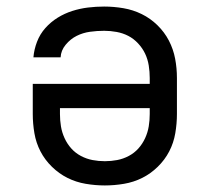

<svg xmlns="http://www.w3.org/2000/svg" viewBox="-20 -558 640 586"><path d="M300 8Q271 8 241.5 3Q212 -2 186 -15Q160 -28 138.5 -49Q117 -70 103.5 -96Q90 -122 85 -151.5Q80 -181 80 -210V-302H437V-320Q437 -339 434 -358Q431 -377 423 -394Q415 -411 401.5 -425.5Q388 -440 371.5 -448.5Q355 -457 336 -460.5Q317 -464 298 -464Q276 -464 254.5 -461Q233 -458 214 -448.5Q195 -439 180.5 -421.5Q166 -404 165 -383H82Q84 -407 93 -430.5Q102 -454 118.5 -472.5Q135 -491 156 -504Q177 -517 200.5 -524.5Q224 -532 248.5 -535Q273 -538 298 -538Q327 -538 356.5 -533Q386 -528 412.5 -515Q439 -502 460.5 -481Q482 -460 495.5 -434Q509 -408 514.5 -379Q520 -350 520 -320V-210Q520 -181 515 -151.5Q510 -122 496.5 -96Q483 -70 461.5 -49Q440 -28 414 -15Q388 -2 358.5 3Q329 8 300 8ZM300 -66Q319 -66 337.5 -69.5Q356 -73 373 -82Q390 -91 402.5 -105Q415 -119 423 -136.5Q431 -154 434 -172.5Q437 -191 437 -210V-228H163V-210Q163 -191 166 -172.5Q169 -154 177 -136.5Q185 -119 197.5 -105Q210 -91 227 -82Q244 -73 262.5 -69.5Q281 -66 300 -66Z"/></svg>

Font: Iosevka Curly Extended
Style: Regular
Weight: 400
Width: 7
Monospace: yes
Designer: Belleve Invis
Foundry: Belleve Invis
Version: Version 11.1.0; ttfautohint (v1.8.3)